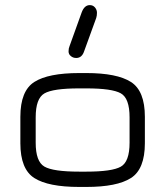

<svg xmlns="http://www.w3.org/2000/svg" viewBox="-20 -739 653 759"><path d="M335 -718.8Q347.7 -718.8 355.5 -709.5Q363.3 -700.2 363.3 -688.5Q363.3 -676.8 360.4 -668L312.5 -536.1Q303.7 -509.8 281.2 -509.8Q268.6 -509.8 259.8 -517.6Q251 -524.4 251 -536.1Q251 -547.9 254.9 -556.6L302.7 -689.5Q313.5 -718.8 335 -718.8ZM321.3 0H293Q170.9 0 115.7 -35.2Q60.5 -70.3 60.5 -172.9V-277.3Q60.5 -379.9 115.7 -415Q170.9 -450.2 293 -450.2H321.3Q442.4 -450.2 497.6 -415Q552.7 -379.9 552.7 -277.3V-172.9Q552.7 -70.3 497.6 -35.2Q442.4 0 321.3 0ZM293 -60.5H321.3Q422.9 -60.5 457.5 -80.1Q492.2 -99.6 492.2 -174.8V-275.4Q492.2 -350.6 457.5 -370.1Q422.9 -389.6 321.3 -389.6H293Q189.5 -389.6 155.3 -369.6Q121.1 -349.6 121.1 -275.4V-174.8Q121.1 -100.6 155.3 -80.6Q189.5 -60.5 293 -60.5Z"/></svg>

Font: Jura
Style: Medium
Weight: 500
Version: Version 2.6.1